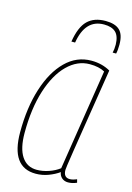

<svg xmlns="http://www.w3.org/2000/svg" viewBox="-114 -786 587 854"><g transform="rotate(15 180.0 -358.5)"><path d="M287 10Q270 10 258.5 0Q247 -10 245 -26Q224 -11 196 -0.5Q168 10 138 10Q24 10 24 -151Q24 -264 52 -352Q80 -440 130.5 -490Q181 -540 249 -540Q298 -540 336 -518Q312 -368 297.5 -275.5Q283 -183 275 -133Q267 -83 264.5 -63.5Q262 -44 262 -41Q262 -6 291 -6Q304 -6 323 -14L327 1Q307 10 287 10ZM242 -43 315 -508Q288 -523 246 -523Q189 -523 143 -477.5Q97 -432 70.5 -348.5Q44 -265 44 -153Q44 -82 68.5 -45Q93 -8 138 -8Q165 -8 193 -17.5Q221 -27 242 -43ZM264 -727Q308 -727 329 -707Q350 -687 350 -641Q350 -615 346 -599H330Q334 -614 334 -637Q333 -676 315 -693Q297 -710 261 -710Q175 -710 157 -599H140Q151 -668 181 -697.5Q211 -727 264 -727Z"/></g></svg>

Font: Georama SemiCondensed Thin
Style: Italic
Weight: 100
Width: 4
Italic angle: -9°
Designer: Jean-Baptiste Levee
Foundry: Production Type
Version: Version 1.000